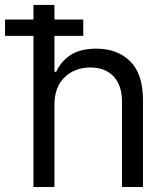

<svg xmlns="http://www.w3.org/2000/svg" viewBox="-57 -747 668 767"><path d="M514.2 0H430.4V-340.9Q430.4 -405.9 396.8 -441.6Q363.3 -477.3 304 -477.3Q241.8 -477.3 201.2 -438.4Q160.5 -399.5 160.5 -328.1V0H76.7V-603.7H-36.9V-669H76.7V-727.3H160.5V-669H275.6V-603.7H160.5V-460.2H167.6Q186.8 -502.5 225.3 -527.5Q263.8 -552.6 328.1 -552.6Q411.9 -552.6 463.1 -502.1Q514.2 -451.7 514.2 -346.6Z"/></svg>

Font: Linik Sans
Style: Regular
Weight: 400
Designer: Rasmus Andersson (font), Marc Monis (original base), Kil Hyung-jin (Pretendard portions), Cristiano Sobral (main changes
Foundry: rsms
Version: Version 3.018;May 31, 2022;FontCreator 14.0.0.2814 64-bit; t